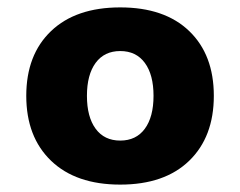

<svg xmlns="http://www.w3.org/2000/svg" viewBox="-20 -601 649 519"><path d="M118 -517Q185 -581 305 -581Q425 -581 491.5 -517Q558 -453 558 -342Q558 -231 491.5 -166.5Q425 -102 305 -102Q185 -102 118 -166.5Q51 -231 51 -342Q51 -453 118 -517ZM371.5 -431Q348 -463 305 -463Q262 -463 238.5 -431Q215 -399 215 -342Q215 -285 238.5 -253Q262 -221 305 -221Q348 -221 371.5 -253Q395 -285 395 -342Q395 -399 371.5 -431Z"/></svg>

Font: FiraGO ExtraBold
Style: Regular
Weight: 800
Designer: bBox Type
Foundry: bBox Type GmbH
Version: Version 1.001;PS 001.001;hotconv 1.0.88;makeotf.lib2.5.64775